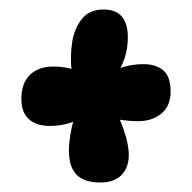

<svg xmlns="http://www.w3.org/2000/svg" viewBox="-20 -544 404 404"><path d="M151 -392H131Q127 -426 132 -456Q137 -486 153 -505Q169 -524 198 -524Q224 -524 236.5 -509Q249 -494 249 -466Q249 -421 225 -388L207 -390Q223 -399 242.5 -404Q262 -409 282 -409Q308 -409 323.5 -396Q339 -383 339 -351Q339 -321 319.5 -305Q300 -289 271 -289Q254 -289 236 -291.5Q218 -294 201 -300L217 -321Q230 -301 240.5 -270.5Q251 -240 251 -218Q251 -191 235.5 -175.5Q220 -160 191 -160Q157 -160 141 -176.5Q125 -193 125 -227Q125 -244 129.5 -268.5Q134 -293 143 -315L163 -305Q131 -279 85 -279Q57 -279 41 -293Q25 -307 25 -336Q25 -369 43 -386.5Q61 -404 92 -404Q109 -404 124.5 -400.5Q140 -397 151 -392Z"/></svg>

Font: DynaPuff Condensed
Style: Regular
Weight: 400
Width: 3
Designer: Toshi Omagari, Jennifer Daniel
Foundry: Google Fonts
Version: Version 2.000